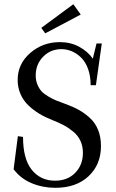

<svg xmlns="http://www.w3.org/2000/svg" viewBox="-20 -875 547 908"><path d="M193.8 -717.3 175.3 -743.2 326.7 -855 361.8 -806.2ZM241.7 13.2Q182.6 13.2 130.1 -8.5Q77.6 -30.3 44.4 -74.7L64.5 -231L88.9 -227.5Q88.9 -123 130.4 -71.8Q171.9 -20.5 240.2 -20.5Q299.8 -20.5 335.9 -57.9Q372.1 -95.2 372.1 -151.9Q372.1 -183.6 360.4 -209Q348.6 -234.4 325.9 -252.9Q303.2 -271.5 280.5 -283.4Q257.8 -295.4 226.6 -307.6Q193.8 -320.3 166.3 -336.9Q138.7 -353.5 114.7 -376.2Q90.8 -398.9 77.1 -429.9Q63.5 -460.9 63.5 -496.6Q63.5 -572.8 122.8 -624.3Q182.1 -675.8 263.2 -675.8Q313.5 -675.8 354 -654.1Q394.5 -632.3 418.9 -597.7L436.5 -669.4H461.4L433.6 -472.2H408.7Q408.7 -515.1 396.5 -548.8Q384.3 -582.5 363.8 -602.5Q343.3 -622.6 319.6 -632.6Q295.9 -642.6 270.5 -642.6Q219.2 -642.6 184.1 -606.9Q148.9 -571.3 148.9 -517.6Q148.9 -494.1 157.2 -474.6Q165.5 -455.1 176.8 -442.9Q188 -430.7 209 -418.5Q230 -406.2 245.1 -400.1Q260.3 -394 287.1 -384.3Q323.7 -371.1 350.6 -356.4Q377.4 -341.8 403.6 -318.6Q429.7 -295.4 443.6 -261.5Q457.5 -227.5 457.5 -184.1Q457.5 -96.7 398.9 -41.7Q340.3 13.2 241.7 13.2Z"/></svg>

Font: Elstob 18pt
Style: Regular
Weight: 400
Designer: Peter S. Baker
Version: Version 1.015